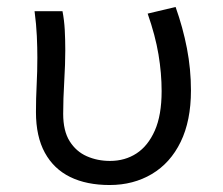

<svg xmlns="http://www.w3.org/2000/svg" viewBox="-20 -518 640 550"><path d="M294 12Q228 12 181 -11Q134 -34 108.5 -80.5Q83 -127 83 -197Q83 -236 85 -275Q87 -314 87 -353Q87 -382 85.5 -415Q84 -448 79 -486H159Q164 -460 165.5 -432.5Q167 -405 167 -373Q167 -335 164 -284.5Q161 -234 161 -192Q161 -143 179.5 -113.5Q198 -84 228.5 -70.5Q259 -57 295 -57Q338 -57 371 -78.5Q404 -100 423.5 -144Q443 -188 443 -257Q443 -308 434 -362Q425 -416 403 -479L483 -498Q504 -439 515.5 -379.5Q527 -320 527 -259Q527 -172 497.5 -111.5Q468 -51 415 -19.5Q362 12 294 12Z"/></svg>

Font: Source Code Variable
Style: Regular
Weight: 400
Monospace: yes
Designer: Paul D. Hunt, Teo Tuominen
Foundry: Adobe Systems Incorporated
Version: Version 1.010;hotconv 1.0.106;makeotfexe 2.5.65593